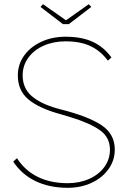

<svg xmlns="http://www.w3.org/2000/svg" viewBox="-20 -885 607 915"><path d="M43 -115 61 -131Q99 -72 160 -42Q221 -12 303 -12Q359 -12 405 -32.5Q451 -53 477.5 -89.5Q504 -126 504 -172Q504 -230 457 -264Q410 -298 315 -327L264 -342Q164 -370 114.5 -412Q65 -454 65 -526Q65 -578 95 -620Q125 -662 177 -686Q229 -710 292 -710Q371 -710 423.5 -685Q476 -660 511 -611L494 -596Q460 -642 412 -665Q364 -688 292 -688Q235 -688 188.5 -667.5Q142 -647 115 -610Q88 -573 88 -526Q88 -466 129 -429Q170 -392 250 -369L272 -363Q402 -330 464.5 -288Q527 -246 527 -172Q527 -121 497.5 -79.5Q468 -38 417 -14Q366 10 303 10Q215 10 149 -22Q83 -54 43 -115ZM173 -852 185 -865 302 -783H287L403 -865L415 -852L308 -770H280Z"/></svg>

Font: Easer Grotesk Variable
Style: Regular
Weight: 400
Designer: Boardeaser, Bonnie Shaver-Troup, Thomas Jockin
Foundry: Lexend
Version: Version 1.001;Glyphs 3.1.2 (3151)